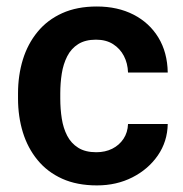

<svg xmlns="http://www.w3.org/2000/svg" viewBox="-20 -558 561 588"><path d="M274.9 -91.8Q302.2 -91.8 323.7 -102.5Q345.2 -113.3 358.2 -132.8Q371.1 -152.3 372.1 -178.2H493.7Q492.7 -124.5 463.4 -82Q434.1 -39.6 385.5 -14.9Q336.9 9.8 276.9 9.8Q215.8 9.8 170.4 -10.7Q125 -31.2 95 -67.9Q64.9 -104.5 50 -152.8Q35.2 -201.2 35.2 -256.3V-272Q35.2 -327.1 50 -375.5Q64.9 -423.8 95 -460.4Q125 -497.1 170.4 -517.6Q215.8 -538.1 276.4 -538.1Q340.3 -538.1 388.9 -513.2Q437.5 -488.3 465.1 -442.9Q492.7 -397.5 493.7 -335.9H372.1Q371.1 -364.3 359.4 -386.7Q347.7 -409.2 326.2 -422.9Q304.7 -436.5 273.9 -436.5Q241.2 -436.5 219.5 -422.9Q197.8 -409.2 185.8 -385.5Q173.8 -361.8 169.2 -332.8Q164.6 -303.7 164.6 -272V-256.3Q164.6 -224.1 169.2 -194.8Q173.8 -165.5 185.8 -142.3Q197.8 -119.1 219.5 -105.5Q241.2 -91.8 274.9 -91.8Z"/></svg>

Font: Roboto SemiBold
Style: Regular
Weight: 600
Designer: Christian Robertson
Foundry: Google
Version: Version 3.009; 2024